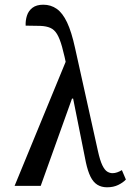

<svg xmlns="http://www.w3.org/2000/svg" viewBox="-20 -790 555 816"><path d="M435 6Q411 6 393.5 -5Q376 -16 364.5 -39.5Q353 -63 345 -100L266 -495Q254 -554 244 -590Q234 -626 222.5 -645Q211 -664 194 -671.5Q177 -679 151.5 -680Q126 -681 89 -681Q88 -703 94.5 -723.5Q101 -744 118 -757Q135 -770 164 -770Q196 -770 221 -752.5Q246 -735 265 -695Q284 -655 299 -586L396 -149Q405 -108 415 -87.5Q425 -67 436 -60.5Q447 -54 458 -54Q468 -54 478 -57.5Q488 -61 498 -67L515 -27Q503 -14 482.5 -4Q462 6 435 6ZM42 0 261 -532 293 -371H286L153 0Z"/></svg>

Font: Noto Serif ExtraCondensed
Style: Regular
Weight: 400
Width: 2
Designer: Monotype Design Team
Foundry: Monotype Imaging Inc.
Version: Version 2.013